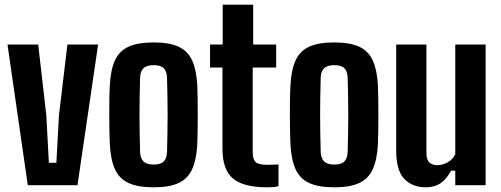

<svg xmlns="http://www.w3.org/2000/svg" viewBox="-20 -790 2136 819"><path d="M98.5 0 12 -600H143L177.5 -298.5L188.5 -95.5H220.5L231.5 -298.5L267.5 -600H398.5L310.5 0Z M635.5 9Q568.5 9 528.8 -9.2Q489 -27.5 470.5 -67.8Q452 -108 448.5 -174Q447.5 -197 446.8 -229.8Q446 -262.5 446 -298.8Q446 -335 446.5 -368.8Q447 -402.5 448.5 -427Q452 -492 470.2 -532.2Q488.5 -572.5 528.2 -590.8Q568 -609 635.5 -609Q703 -609 742.2 -590.5Q781.5 -572 799.8 -531.8Q818 -491.5 821.5 -427Q822.5 -404 823 -371Q823.5 -338 823.5 -301.8Q823.5 -265.5 823 -232Q822.5 -198.5 821.5 -174Q818 -109 799.8 -68.5Q781.5 -28 742.2 -9.5Q703 9 635.5 9ZM635.5 -88Q666 -88 678.8 -101.5Q691.5 -115 692.5 -142Q693.5 -181.5 694.2 -221Q695 -260.5 695 -300.5Q695 -340.5 694.2 -380Q693.5 -419.5 692.5 -458.5Q691.5 -485.5 678.8 -498.8Q666 -512 635.5 -512Q605.5 -512 592 -498.8Q578.5 -485.5 577.5 -458.5Q576.5 -419.5 575.8 -379.8Q575 -340 575 -300.2Q575 -260.5 575.8 -220.8Q576.5 -181 577.5 -142Q578.5 -115 592 -101.5Q605.5 -88 635.5 -88Z M1120.5 9Q1017.5 9 973.2 -29Q929 -67 929 -154.5V-502H876V-600H930V-770H1060V-600H1158V-502H1058V-140.5Q1058 -111 1070 -99Q1082 -87 1121 -87Q1133 -87 1143.8 -87.5Q1154.5 -88 1168 -88.5V4Q1157.5 7 1145.8 8Q1134 9 1120.5 9Z M1406 9Q1339 9 1299.2 -9.2Q1259.5 -27.5 1241 -67.8Q1222.5 -108 1219 -174Q1218 -197 1217.2 -229.8Q1216.5 -262.5 1216.5 -298.8Q1216.5 -335 1217 -368.8Q1217.5 -402.5 1219 -427Q1222.5 -492 1240.8 -532.2Q1259 -572.5 1298.8 -590.8Q1338.5 -609 1406 -609Q1473.5 -609 1512.8 -590.5Q1552 -572 1570.2 -531.8Q1588.5 -491.5 1592 -427Q1593 -404 1593.5 -371Q1594 -338 1594 -301.8Q1594 -265.5 1593.5 -232Q1593 -198.5 1592 -174Q1588.5 -109 1570.2 -68.5Q1552 -28 1512.8 -9.5Q1473.5 9 1406 9ZM1406 -88Q1436.5 -88 1449.2 -101.5Q1462 -115 1463 -142Q1464 -181.5 1464.8 -221Q1465.5 -260.5 1465.5 -300.5Q1465.5 -340.5 1464.8 -380Q1464 -419.5 1463 -458.5Q1462 -485.5 1449.2 -498.8Q1436.5 -512 1406 -512Q1376 -512 1362.5 -498.8Q1349 -485.5 1348 -458.5Q1347 -419.5 1346.2 -379.8Q1345.5 -340 1345.5 -300.2Q1345.5 -260.5 1346.2 -220.8Q1347 -181 1348 -142Q1349 -115 1362.5 -101.5Q1376 -88 1406 -88Z M1796.5 9Q1738.5 9 1704.2 -27.2Q1670 -63.5 1670 -147.5V-600H1799V-136.5Q1799 -110 1810.8 -97.8Q1822.5 -85.5 1846.5 -85.5Q1868 -85.5 1890.5 -98.2Q1913 -111 1922 -133V-600H2051.5V0H1922V-62H1904Q1883.5 -24 1858 -7.5Q1832.5 9 1796.5 9Z"/></svg>

Font: Big Shoulders Display Thin ExtraBold
Style: Regular
Weight: 800
Version: Version 2.002